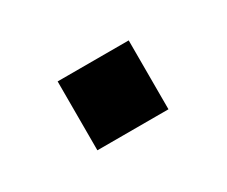

<svg xmlns="http://www.w3.org/2000/svg" viewBox="-40 -436 358 303"><g transform="rotate(-30 139.0 -285.0)"><path d="M74 -348.5H203.5V-223H74Z"/></g></svg>

Font: Hepta Slab ExtraLight Medium
Style: Regular
Weight: 500
Version: Version 1.100